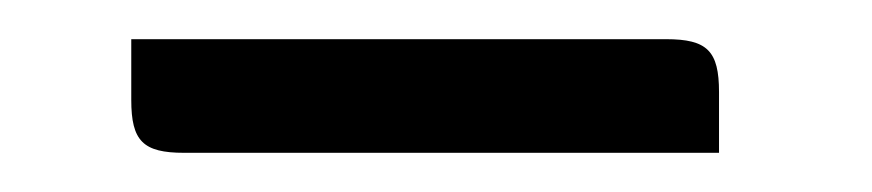

<svg xmlns="http://www.w3.org/2000/svg" viewBox="-20 -671 445 98"><path d="M47 -620C47 -599 53 -593 74 -593H347V-624C347 -645 341 -651 320 -651H47Z"/></svg>

Font: Rationale One
Style: Regular
Weight: 400
Designer: Cyreal (www.cyreal.org)
Foundry: Cyreal (www.cyreal.org)
Version: Version 1.001